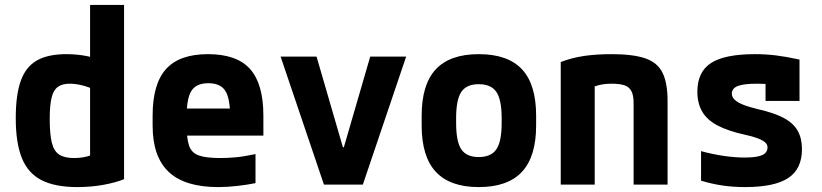

<svg xmlns="http://www.w3.org/2000/svg" viewBox="-20 -750 3340 780"><path d="M294 10Q204 10 149 -18Q94 -46 69 -107.5Q44 -169 44 -270Q44 -365 64.5 -422Q85 -479 130 -504.5Q175 -530 250 -530Q293 -530 333.5 -522Q374 -514 411 -496L380 -380Q339 -397 313 -403.5Q287 -410 263 -410Q233 -410 215 -397Q197 -384 189.5 -353Q182 -322 182 -267Q182 -205 190.5 -170.5Q199 -136 220.5 -122Q242 -108 280 -108Q311 -108 336 -115Q361 -122 379 -135L346 -72V-730H484V-22Q449 -8 399.5 1Q350 10 294 10Z M866 10Q731 10 665.5 -51.5Q600 -113 600 -240V-280Q600 -409 654.5 -469.5Q709 -530 825 -530Q942 -530 996 -469.5Q1050 -409 1050 -280V-199H673V-309H943L915 -274Q915 -351 895 -381.5Q875 -412 826 -412Q778 -412 758 -381.5Q738 -351 738 -274V-246Q738 -188 748 -158.5Q758 -129 787.5 -118.5Q817 -108 875 -108Q906 -108 938 -111Q970 -114 1018 -124V-6Q983 1 943 5.5Q903 10 866 10Z M1296 0 1120 -520H1266L1373 -152H1377L1484 -520H1630L1454 0Z M1925 10Q1808 10 1750.5 -52Q1693 -114 1693 -240V-280Q1693 -407 1750.5 -468.5Q1808 -530 1925 -530Q2043 -530 2100.5 -468.5Q2158 -407 2158 -280V-240Q2158 -114 2100.5 -52Q2043 10 1925 10ZM1925 -112Q1975 -112 1996.5 -143.5Q2018 -175 2018 -250V-270Q2018 -345 1996.5 -376.5Q1975 -408 1925 -408Q1875 -408 1854 -376.5Q1833 -345 1833 -270V-250Q1833 -175 1854 -143.5Q1875 -112 1925 -112Z M2258 -498Q2302 -515 2351.5 -522.5Q2401 -530 2464 -530Q2552 -530 2601.5 -513Q2651 -496 2671.5 -454.5Q2692 -413 2692 -340V0H2554V-332Q2554 -362 2545.5 -379Q2537 -396 2518 -403Q2499 -410 2464 -410Q2445 -410 2429 -407.5Q2413 -405 2392.5 -398Q2372 -391 2340 -376L2396 -462V0H2258Z M3007 10Q2957 10 2914 3.5Q2871 -3 2828 -16V-136Q2876 -123 2921 -116.5Q2966 -110 3006 -110Q3055 -110 3076.5 -120Q3098 -130 3098 -151Q3098 -163 3088.5 -171.5Q3079 -180 3058.5 -188Q3038 -196 3005 -203Q2937 -218 2894.5 -240.5Q2852 -263 2832.5 -297Q2813 -331 2813 -377Q2813 -458 2868.5 -494Q2924 -530 3047 -530Q3091 -530 3132 -525Q3173 -520 3228 -508V-340H3090V-480L3149 -405Q3117 -408 3095 -409Q3073 -410 3056 -410Q3001 -410 2977 -400.5Q2953 -391 2953 -369Q2953 -357 2963.5 -346Q2974 -335 2997 -325.5Q3020 -316 3057 -307Q3124 -292 3163.5 -271Q3203 -250 3220.5 -219Q3238 -188 3238 -144Q3238 -64 3182.5 -27Q3127 10 3007 10Z"/></svg>

Font: M PLUS Code Latin SemiExpanded
Style: Bold
Weight: 700
Width: 6
Designer: Coji Morishita
Foundry: UNDERFOREST DESIGN
Version: Version 1.002; ttfautohint (v1.8.3)